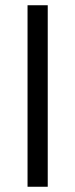

<svg xmlns="http://www.w3.org/2000/svg" viewBox="-20 -712 286 732"><path d="M85 0V-692H162V0Z"/></svg>

Font: Titillium Web[RUS by Daymarius]
Style: Regular
Weight: 400
Designer: Cyrillization by Daymarius
Foundry: Cyrillization by Daymarius
Version: Version 1.002 September 11, 2018